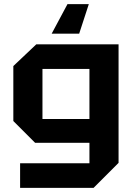

<svg xmlns="http://www.w3.org/2000/svg" viewBox="-20 -776 650 936"><path d="M78 140V20H416V-80H151L45 -186V-454L157 -560H558V18L436 140ZM187 -440V-196H416V-440ZM413 -756 366 -612H232L309 -756Z"/></svg>

Font: Tektur SemiBold
Style: Regular
Weight: 600
Designer: Adam Jagosz
Foundry: Adam Jagosz
Version: Version 1.005;gftools[0.9.30]